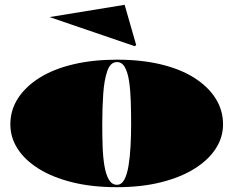

<svg xmlns="http://www.w3.org/2000/svg" viewBox="-20 -763 969 798"><path d="M466 -515Q567 -515 648.5 -495.5Q730 -476 787.5 -439.5Q845 -403 876 -354Q907 -305 907 -246Q907 -192 876.5 -145Q846 -98 788.5 -62Q731 -26 649.5 -5.5Q568 15 466 15Q362 15 280 -5.5Q198 -26 140.5 -62Q83 -98 53 -145Q23 -192 23 -246Q23 -305 54.5 -354Q86 -403 144 -439.5Q202 -476 284 -495.5Q366 -515 466 -515ZM466 -505Q439 -505 426 -468Q413 -431 409 -372Q405 -313 405 -246Q405 -200 406.5 -155Q408 -110 414 -74Q420 -38 432.5 -16.5Q445 5 466 5Q485 5 496.5 -16Q508 -37 514 -73Q520 -109 522.5 -154Q525 -199 525 -246Q525 -296 523.5 -342.5Q522 -389 516.5 -425.5Q511 -462 499 -483.5Q487 -505 466 -505ZM540 -571 186 -692 498 -743 546 -576Z"/></svg>

Font: Kalnia SemiExpanded
Style: Bold
Weight: 700
Width: 6
Designer: Frida Medrano
Foundry: Frida Medrano
Version: Version 1.105